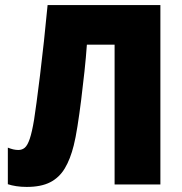

<svg xmlns="http://www.w3.org/2000/svg" viewBox="-20 -734 726 764"><path d="M618.2 0H436V-556.2H325.7Q322.3 -507.3 316.2 -450.2Q310.1 -393.1 303 -336.4Q295.9 -279.8 288.3 -231.9Q280.8 -184.1 273.4 -155.3Q259.8 -100.6 237.8 -64Q215.8 -27.3 179.7 -8.8Q143.6 9.8 86.4 9.8Q63.5 9.8 44.7 6.8Q25.9 3.9 11.2 -1V-146.5Q22.5 -142.1 32.7 -139.6Q43 -137.2 53.2 -137.2Q67.9 -137.2 78.6 -146.2Q89.4 -155.3 98.4 -181.6Q107.4 -208 115.7 -258.3Q119.1 -280.8 125.5 -326.9Q131.8 -373 139.4 -435.5Q147 -498 154.8 -569.6Q162.6 -641.1 169.4 -713.9H618.2Z"/></svg>

Font: Open Sans SemiCondensed ExtraBold
Style: Regular
Weight: 800
Width: 4
Designer: Monotype Design Team
Foundry: Monotype Imaging Inc.
Version: Version 3.000